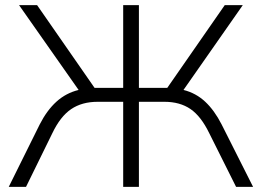

<svg xmlns="http://www.w3.org/2000/svg" viewBox="-20 -725 1016 745"><path d="M14 0 134 -242Q162 -297 199 -330.5Q236 -364 285 -376L54 -705H124L347 -384H458V-705H519V-384H629L852 -705H922L692 -376Q740 -364 776 -330.5Q812 -297 840 -242L962 0H896L792 -208Q760 -274 719 -302Q678 -330 618 -330H519V0H458V-330H359Q298 -330 256 -301.5Q214 -273 183 -208L81 0Z"/></svg>

Font: Winston Light
Style: Regular
Weight: 300
Designer: Original fonts by Vernon Adams / Changes by Cristiano Sobral
Foundry: Original fonts by Vernon Adams / Changes by Cristiano Sobral
Version: Version 2.503;July 17, 2020;FontCreator 13.0.0.2655 64-bit